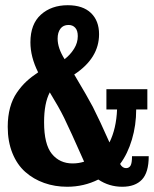

<svg xmlns="http://www.w3.org/2000/svg" viewBox="-20 -710 593 740"><path d="M238.8 9.8Q191.4 9.8 150.1 -4.9Q108.9 -19.5 77.4 -47.4Q45.9 -75.2 27.8 -119.9Q9.8 -164.6 9.8 -221.2Q9.8 -261.7 18.8 -294.9Q27.8 -328.1 45.2 -353.3Q62.5 -378.4 81.8 -396.2Q101.1 -414.1 127 -431.2Q97.2 -490.7 97.2 -546.9Q97.2 -617.2 137.7 -653.6Q178.2 -689.9 241.2 -689.9Q299.3 -689.9 330.6 -659.9Q361.8 -629.9 361.8 -578.1Q361.8 -485.8 266.1 -422.9Q318.8 -334.5 337.9 -297.9Q365.2 -244.1 401.9 -161.1Q428.2 -213.9 431.2 -288.1H390.1V-366.2H547.9V-288.1H504.9Q504.9 -227.5 488.5 -172.4Q472.2 -117.2 442.9 -78.1Q451.7 -62 465.8 -62Q477.5 -62 483.2 -71.8Q488.8 -81.5 488.8 -107.9H553.2Q553.2 -45.4 527.1 -17.8Q501 9.8 451.2 9.8Q400.4 9.8 358.9 -18.1Q303.2 9.8 238.8 9.8ZM229 -481.9Q251 -499 265.4 -522Q279.8 -544.9 279.8 -570.8Q279.8 -592.3 270 -603Q260.3 -613.8 244.1 -613.8Q223.6 -613.8 212.9 -599.4Q202.1 -585 202.1 -561Q202.1 -524.4 229 -481.9ZM259.8 -80.1Q283.2 -80.1 304.2 -86.9Q249 -211.4 227.1 -255.9Q207.5 -295.9 171.9 -354Q149.9 -312.5 149.9 -238.8Q149.9 -153.8 179.9 -116.9Q210 -80.1 259.8 -80.1Z"/></svg>

Font: Margherita Black
Style: Regular
Weight: 900
Designer: James Puckett
Foundry: Dunwich Type Founders
Version: Version 1.008;hotconv 1.0.109;makeotfexe 2.5.65596